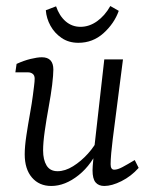

<svg xmlns="http://www.w3.org/2000/svg" viewBox="-20 -610 499 637"><path d="M150 7Q110 7 86 -21Q62 -49 62 -98Q62 -124 67.5 -160.5Q73 -197 79.5 -233Q86 -269 89 -293Q91 -309 93 -324.5Q95 -340 95 -349Q95 -360 88.5 -365Q82 -370 73 -370H31L35 -398Q59 -409 81.5 -414.5Q104 -420 119 -420Q157 -420 157 -379Q157 -371 156 -358Q155 -345 153 -328Q149 -296 141.5 -255Q134 -214 128.5 -175.5Q123 -137 123 -111Q123 -80 134.5 -61Q146 -42 171 -42Q196 -42 222.5 -58.5Q249 -75 272 -100.5Q295 -126 307 -153L311 -127Q286 -65 241 -29Q196 7 150 7ZM326 7Q307 7 297 -5Q287 -17 287 -45Q287 -56 289.5 -80.5Q292 -105 293 -121L326 -413H388L354 -148Q351 -125 349 -102Q347 -79 347 -65Q347 -47 359 -47Q370 -47 386 -55.5Q402 -64 427 -79L440 -53Q415 -25 383 -9Q351 7 326 7ZM240 -468Q208 -468 184.5 -484Q161 -500 147.5 -524.5Q134 -549 132 -576L166 -589Q177 -557 198 -539Q219 -521 247 -521Q276 -521 302 -539.5Q328 -558 346 -590L374 -574Q359 -532 323.5 -500Q288 -468 240 -468Z"/></svg>

Font: Rasa Light
Style: Italic
Weight: 300
Italic angle: -7.10001°
Designer: Anna Giedrys (Yrsa+Rasa design), David Brezina (Yrsa art-direction, Rasa art-direction, design)
Foundry: Rosetta Type Foundry
Version: Version 2.004